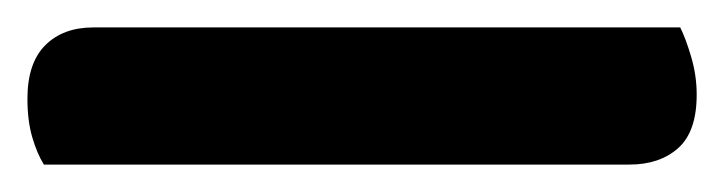

<svg xmlns="http://www.w3.org/2000/svg" viewBox="-20 36 528 140"><path d="M12 156Q7 148 3.5 136Q0 124 0 108Q0 82 13 69Q26 56 48 56H476Q480 64 484 77.5Q488 91 488 105Q488 132 474.5 144Q461 156 439 156Z"/></svg>

Font: Baloo Chettan 2 SemiBold
Style: Regular
Weight: 600
Designer: Maithili Shingre, Unnati Kotecha and Ek Type
Foundry: Ek Type
Version: Version 1.640;hotconv 1.0.111;makeotfexe 2.5.65597; ttfautoh